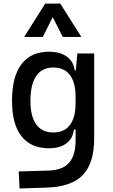

<svg xmlns="http://www.w3.org/2000/svg" viewBox="-20 -815 626 1068"><path d="M88.9 233.4 84 138.7 250 133.8Q328.6 131.3 364.3 90.3Q399.9 49.3 400.4 -30.3V-408.2L410.2 -517.6H503.9V-45.9Q503.9 92.3 440.9 158.2Q377.9 224.1 240.2 228.5ZM253.4 9.8Q151.9 9.8 99.4 -57.1Q46.9 -124 46.9 -253.9Q46.9 -388.7 99.4 -458Q151.9 -527.3 253.4 -527.3Q314 -527.3 351.6 -500Q389.2 -472.7 395.5 -423.8H435.5L400.4 -276.4Q400.4 -356.4 368.9 -397.9Q337.4 -439.5 276.4 -439.5Q213.9 -439.5 181.6 -392.6Q149.4 -345.7 149.4 -253.9Q149.4 -167 181.6 -122.6Q213.9 -78.1 276.4 -78.1Q337.4 -78.1 368.9 -119.6Q400.4 -161.1 400.4 -241.2L435.5 -93.8H390.6Q385.7 -44.9 349.4 -17.6Q313 9.8 253.4 9.8ZM114.3 -609.4 231.4 -794.9H315.4L432.6 -609.4H329.1L268.6 -729.5H278.3L217.8 -609.4Z"/></svg>

Font: Cascadia Code
Style: Regular
Weight: 400
Designer: Aaron Bell
Foundry: Saja Typeworks
Version: Version 2404.023